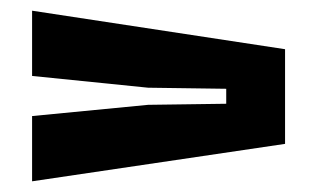

<svg xmlns="http://www.w3.org/2000/svg" viewBox="-20 -540 593 359"><path d="M40 -201V-323L257 -344L403 -346V-374L257 -376L40 -398V-520L513 -448V-271Z"/></svg>

Font: Big Shoulders Stencil Display Black
Style: Regular
Weight: 900
Designer: Patric King
Foundry: XO Type Co
Version: Version 1.000